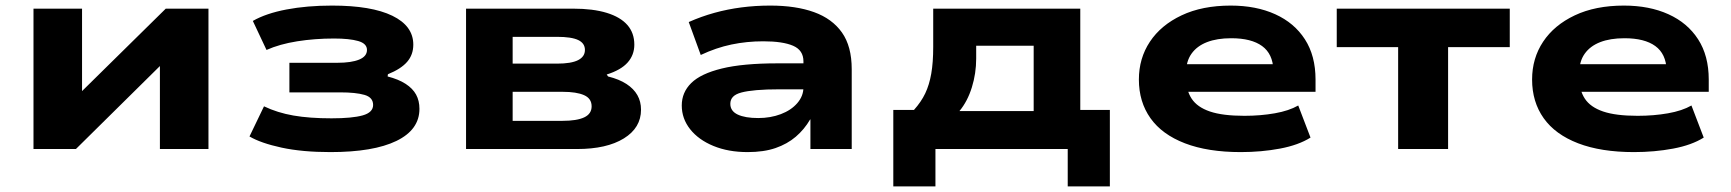

<svg xmlns="http://www.w3.org/2000/svg" viewBox="-20 -534 6201 688"><path d="M100 0V-503H274V-181H247L574 -503H727V0H553V-324H580L252 0Z M1164 11Q1063 11 989 -5Q915 -21 874 -45L926 -153Q974 -130 1031.5 -120Q1089 -110 1168 -110Q1242 -110 1279.5 -120.5Q1317 -131 1317 -158Q1317 -185 1286 -194Q1255 -203 1199 -203H1017V-309H1189Q1239 -309 1267 -320.5Q1295 -332 1295 -355Q1295 -378 1263.5 -387Q1232 -396 1177 -396Q1108 -396 1045 -386Q982 -376 935 -355L886 -459Q933 -486 1006.5 -500Q1080 -514 1170 -514Q1311 -514 1386 -477.5Q1461 -441 1461 -374Q1461 -338 1439 -312.5Q1417 -287 1370 -268L1369 -260Q1408 -250 1433.5 -233.5Q1459 -217 1471 -195Q1483 -173 1483 -144Q1483 -69 1400.5 -29Q1318 11 1164 11Z M1650 0V-503H2034Q2105 -503 2154 -488Q2203 -473 2228 -444.5Q2253 -416 2253 -374Q2253 -337 2229 -310Q2205 -283 2154 -267L2159 -260Q2199 -250 2225 -233Q2251 -216 2264 -193Q2277 -170 2277 -141Q2277 -76 2215.5 -38Q2154 0 2048 0ZM1817 -101H1996Q2047 -101 2073.5 -113.5Q2100 -126 2100 -153Q2100 -181 2073 -193Q2046 -205 1996 -205H1817ZM1817 -306H1976Q2027 -306 2051.5 -318.5Q2076 -331 2076 -355Q2076 -379 2052 -390.5Q2028 -402 1976 -402H1817Z M2659 11Q2590 11 2536.5 -11Q2483 -33 2453 -71Q2423 -109 2423 -156Q2423 -203 2457 -236.5Q2491 -270 2566.5 -288.5Q2642 -307 2766 -307H2882V-214H2776Q2725 -214 2691 -211Q2657 -208 2636.5 -202.5Q2616 -197 2606.5 -187Q2597 -177 2597 -162Q2597 -136 2623.5 -123.5Q2650 -111 2697 -111Q2741 -111 2778 -125Q2815 -139 2837 -164.5Q2859 -190 2859 -221V-314Q2859 -354 2822 -370Q2785 -386 2715 -386Q2656 -386 2601 -374.5Q2546 -363 2491 -337L2448 -455Q2493 -475 2540 -488Q2587 -501 2637 -507.5Q2687 -514 2740 -514Q2832 -514 2897 -490.5Q2962 -467 2997 -417.5Q3032 -368 3032 -286V0H2884V-106H2883Q2862 -70 2831.5 -44Q2801 -18 2759 -3.5Q2717 11 2659 11Z M3181 134V-140H3255Q3281 -169 3295.5 -199.5Q3310 -230 3317 -270Q3324 -310 3324 -366V-503H3851V-140H3957V134H3806V0H3332V134ZM3418 -136H3684V-370H3478V-324Q3478 -271 3462.5 -221Q3447 -171 3418 -136Z M4426 11Q4308 11 4226 -20.5Q4144 -52 4102.5 -110.5Q4061 -169 4061 -249Q4061 -325 4100.5 -384.5Q4140 -444 4214 -479Q4288 -514 4390 -514Q4481 -514 4549.5 -483Q4618 -452 4656 -393Q4694 -334 4694 -249V-205H4202V-304H4563L4543 -283Q4541 -341 4502.5 -369Q4464 -397 4392 -397Q4341 -397 4305 -383Q4269 -369 4249.5 -341.5Q4230 -314 4230 -273V-256Q4230 -211 4250 -180.5Q4270 -150 4315.5 -134.5Q4361 -119 4439 -119Q4497 -119 4548 -128Q4599 -137 4632 -156L4676 -41Q4633 -14 4566.5 -1.5Q4500 11 4426 11Z M4990 0V-365H4770V-503H5390V-365H5169V0Z M5835 11Q5717 11 5635 -20.5Q5553 -52 5511.5 -110.5Q5470 -169 5470 -249Q5470 -325 5509.5 -384.5Q5549 -444 5623 -479Q5697 -514 5799 -514Q5890 -514 5958.5 -483Q6027 -452 6065 -393Q6103 -334 6103 -249V-205H5611V-304H5972L5952 -283Q5950 -341 5911.5 -369Q5873 -397 5801 -397Q5750 -397 5714 -383Q5678 -369 5658.5 -341.5Q5639 -314 5639 -273V-256Q5639 -211 5659 -180.5Q5679 -150 5724.5 -134.5Q5770 -119 5848 -119Q5906 -119 5957 -128Q6008 -137 6041 -156L6085 -41Q6042 -14 5975.5 -1.5Q5909 11 5835 11Z"/></svg>

Font: Nunito Sans 7pt Expanded ExtraBold
Style: Regular
Weight: 800
Width: 7
Designer: Vernon Adams
Foundry: Vernon Adams
Version: Version 3.101;gftools[0.9.27]